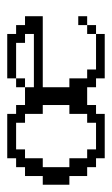

<svg xmlns="http://www.w3.org/2000/svg" viewBox="90 -398 308 528"><g transform="rotate(-90 244.0 -134.0)"><path d="M414.6 -23.9V-48.3H439V-23.9ZM439 -48.3V-72.8H463.4V-48.3ZM170.4 -23.9V-48.3H194.8V-97.2H219.2V-170.4H194.8V-219.2H170.4V-243.7H97.2V-219.2H72.8V-170.4H48.3V-97.2H72.8V-48.3H97.2V-23.9ZM268.1 -219.2V-243.7H292.5V-219.2ZM72.8 0V-23.9H48.3V-48.3H23.9V-97.2H0V-170.4H23.9V-219.2H48.3V-243.7H72.8V-268.1H194.8V-243.7H219.2V-219.2H268.1V-194.8H414.6V-219.2H390.1V-243.7H292.5V-268.1H414.6V-243.7H439V-219.2H463.4V-170.4H268.1V-97.2H292.5V-48.3H316.9V-23.9H414.6V0H292.5V-23.9H268.1V-48.3H219.2V-23.9H194.8V0Z"/></g></svg>

Font: FS Mondwest Regular
Style: Regular
Weight: 400
Designer: NZWStudios2024
Foundry: https://fontstruct.com
Version: Version 1.0